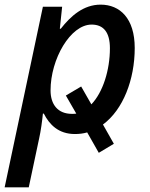

<svg xmlns="http://www.w3.org/2000/svg" viewBox="-45 -568 649 828"><path d="M-25 240H79L124 28C131 -3 137 -47 140 -78H144C168 -31 207 10 278 10C296 10 314 8 331 3L381 91L446 52L399 -31C486 -95 536 -225 536 -361C536 -489 472 -548 389 -548C315 -548 260 -499 217 -444H213L223 -539H140ZM265 -77C204 -77 173 -118 173 -178C173 -314 259 -462 350 -462C402 -462 429 -428 429 -360C429 -266 399 -170 349 -118L305 -195L239 -156L284 -78C278 -77 272 -77 265 -77Z"/></svg>

Font: Noto Sans Medium
Style: Italic
Weight: 500
Italic angle: -12°
Designer: Monotype Design Team
Foundry: Monotype Imaging Inc.
Version: Version 2.013